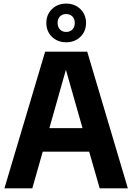

<svg xmlns="http://www.w3.org/2000/svg" viewBox="-20 -1020 716 1040"><path d="M4 0 224.5 -740H452.5L672.5 0H520L463 -198.5H211.5L155 0ZM247.5 -326H427L337 -642ZM338.5 -791Q292 -791 261.5 -820.5Q231 -850 231 -895.5Q231 -941 261.5 -970.8Q292 -1000.5 338.5 -1000.5Q385 -1000.5 415.5 -970.8Q446 -941 446 -895.5Q446 -850 415.5 -820.5Q385 -791 338.5 -791ZM338.5 -847Q359 -847 372 -860.2Q385 -873.5 385 -895.5Q385 -918 372 -931Q359 -944 338.5 -944Q318 -944 305 -931Q292 -918 292 -895.5Q292 -873.5 305 -860.2Q318 -847 338.5 -847Z"/></svg>

Font: Encode Sans SemiCondensed SemiCondensed
Style: Bold
Weight: 700
Width: 4
Designer: Multiple Designers
Foundry: Impallari Type
Version: Version 3.000; ttfautohint (v1.8.3) -l 8 -r 50 -G 200 -x 14 